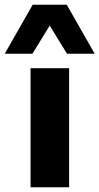

<svg xmlns="http://www.w3.org/2000/svg" viewBox="-55 -791 420 811"><path d="M74 0V-503H237V0ZM-35 -564 83 -771H227L345 -564H228L155 -683L82 -564Z"/></svg>

Font: Nunito Sans 7pt ExtraBold
Style: Regular
Weight: 800
Designer: Vernon Adams
Foundry: Vernon Adams
Version: Version 3.101;gftools[0.9.27]